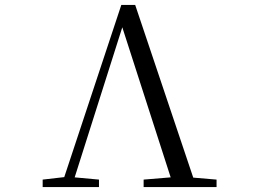

<svg xmlns="http://www.w3.org/2000/svg" viewBox="-20 -754 1040 774"><path d="M559 0H853V-30L759 -38L525 -734H469L239 -40L152 -30V0H379V-30L281 -39L473 -644L668 -39L559 -30Z"/></svg>

Font: Harano Aji Mincho
Style: Regular
Weight: 400
Foundry: Masamichi Hosoda
Version: HaranoAjiMincho-Regular version 20230610;ttx 4.39.4